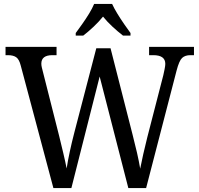

<svg xmlns="http://www.w3.org/2000/svg" viewBox="-20 -951 1008 971"><path d="M85 -619Q77 -651 62 -661.5Q47 -672 20 -672H8V-714H266V-672H245Q189 -672 189 -629Q189 -620 191.5 -610Q194 -600 197 -588L279 -264Q290 -219 300 -177Q310 -135 317 -99Q323 -138 333 -184.5Q343 -231 356 -281L467 -707H539L650 -272Q663 -222 673 -178Q683 -134 689 -98Q696 -134 704.5 -171.5Q713 -209 725 -257L806 -571Q809 -584 812.5 -601.5Q816 -619 816 -628Q816 -672 755 -672H734V-714H961V-672H943Q916 -672 901 -658Q886 -644 873 -594L719 0H629L484 -564L341 0H250ZM363 -784Q377 -803 395.5 -829Q414 -855 430.5 -882Q447 -909 456 -931H547Q557 -909 573.5 -882Q590 -855 608 -829Q626 -803 640 -784V-771H602Q576 -791 549 -816Q522 -841 501 -867Q480 -841 453.5 -816Q427 -791 401 -771H363Z"/></svg>

Font: Noto Serif Sinhala SemiCondensed
Style: Regular
Weight: 400
Width: 4
Designer: Jelle Bosma - Monotype Design Team
Foundry: Monotype Imaging Inc.
Version: Version 2.007; ttfautohint (v1.8.4.7-5d5b)